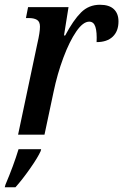

<svg xmlns="http://www.w3.org/2000/svg" viewBox="-43 -566 518 807"><path d="M114 -383Q125 -430 125 -454Q125 -475 112.5 -482.5Q100 -490 80 -490H66L75 -536H245L226 -417H231Q265 -481 297.5 -513.5Q330 -546 377 -546Q416 -546 435.5 -527.5Q455 -509 455 -476Q455 -435 431 -412Q407 -389 363 -389Q365 -431 358 -453Q351 -475 332 -475Q306 -475 277.5 -433.5Q249 -392 223.5 -324Q198 -256 182 -179L144 0H33ZM-20 210Q14 130 35 61H130L128 69Q116 96 83 143Q50 190 22 221H-23Z"/></svg>

Font: Noto Serif CondSemiBold
Style: Italic
Weight: 600
Width: 3
Italic angle: -12°
Designer: Monotype Design Team
Foundry: Monotype Imaging Inc.
Version: Version 1.001